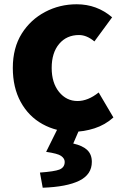

<svg xmlns="http://www.w3.org/2000/svg" viewBox="-20 -603 577 899"><path d="M179 -22Q114 -58 77 -125.5Q40 -193 40 -285Q40 -379 82 -446Q123 -511 191 -547Q259 -583 339 -583Q434 -583 505 -522L422 -409Q386 -439 350 -439Q292 -439 257 -397.5Q222 -356 222 -285Q222 -215 256.5 -172.5Q291 -130 343 -130Q392 -130 442 -170L511 -53Q472 -18 422 -2Q372 14 323 14Q244 14 179 -22ZM258 191Q283 181 283 155Q283 139 266 127Q251 116 196 108L252 -5H355L323 69Q367 79 388.5 99.5Q410 120 410 155Q410 214 351.5 243Q293 272 180 276L167 205Q235 200 258 191Z"/></svg>

Font: Merged Yaku Han JP Black
Style: Regular
Weight: 900
Designer: Ryoko NISHIZUKA 西塚涼子 (kana, bopomofo & ideographs); Paul D. Hunt (Latin, Greek & Cyrillic); Sandoll Communications 산돌커뮤니
Foundry: Adobe
Version: Version 2.004